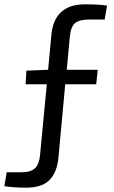

<svg xmlns="http://www.w3.org/2000/svg" viewBox="-66 -720 528 886"><path d="M417 -630H346Q300 -630 280 -613Q260 -596 256 -548L242 -398H385L378 -331H235L204 4Q198 74 163 110Q128 146 56 146Q-7 146 -46 139L-35 75H32Q76 75 95.5 56.5Q115 38 119 -6L150 -331H52L56 -394L156 -398L171 -558Q184 -700 326 -700Q396 -700 428 -694Z"/></svg>

Font: Exo 2.0
Style: Regular
Weight: 400
Designer: Natanael Gama
Version: Version 1.001;PS 001.001;hotconv 1.0.70;makeotf.lib2.5.58329